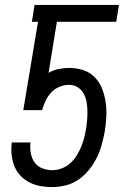

<svg xmlns="http://www.w3.org/2000/svg" viewBox="-20 -755 515 783"><path d="M193 8Q169 8 146 4Q123 0 102.5 -10Q82 -20 66 -36Q50 -52 41 -72Q32 -92 28.5 -115.5Q25 -139 27 -163L28 -174H105L104 -170Q102 -149 106 -128.5Q110 -108 121.5 -92Q133 -76 152.5 -68.5Q172 -61 193 -61Q212 -61 231 -68Q250 -75 265.5 -88.5Q281 -102 292 -119.5Q303 -137 310.5 -155Q318 -173 323 -192Q328 -211 331 -230Q334 -249 335.5 -268Q337 -287 336.5 -305.5Q336 -324 332.5 -342Q329 -360 320 -375.5Q311 -391 295.5 -400Q280 -409 261 -409Q242 -409 222.5 -401Q203 -393 189 -378Q175 -363 166 -344Q157 -325 152 -306H75L135 -666H110L121 -735H465L454 -666H212L178 -458Q197 -469 219 -473.5Q241 -478 262 -478Q292 -478 319.5 -469Q347 -460 366.5 -440Q386 -420 396.5 -393Q407 -366 411 -337.5Q415 -309 413.5 -278.5Q412 -248 407 -218Q402 -191 394.5 -164Q387 -137 374.5 -111.5Q362 -86 343 -62.5Q324 -39 300 -22.5Q276 -6 248 1Q220 8 193 8Z"/></svg>

Font: Iosevka QP
Style: Italic
Weight: 400
Italic angle: -9°
Designer: Belleve Invis
Foundry: Belleve Invis
Version: Version 20.0.0; ttfautohint (v1.8.4)